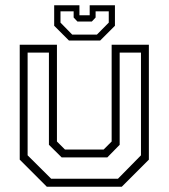

<svg xmlns="http://www.w3.org/2000/svg" viewBox="-20 -710 641 730"><path d="M158 0 55 -103V-540H196.5V-172L227 -141.5H374L404.5 -172V-540H546V-103L443 0ZM174.5 -30.5H428.5L516 -119.5V-510H435V-159.5L388 -111.5H214.5L166 -159.5V-510H85V-119.5ZM242 -556 186 -612V-690H282V-652H321V-690H417V-612L361 -556ZM254.5 -578.5H348.5L393.5 -624V-667H343.5V-643.5L329 -628H274.5L260 -643.5V-667H210V-624Z"/></svg>

Font: Tourney Light
Style: Regular
Weight: 300
Version: Version 1.015